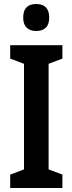

<svg xmlns="http://www.w3.org/2000/svg" viewBox="-20 -940 362 960"><path d="M292 0H31V-67L100 -93V-621L31 -647V-714H292V-647L223 -621V-93L292 -67ZM161 -920Q226 -920 226 -852Q226 -818 209 -801.5Q192 -785 161 -785Q131 -785 113.5 -801.5Q96 -818 96 -852Q96 -920 161 -920Z"/></svg>

Font: Avrile Sans Condensed SemiBold
Style: Regular
Weight: 600
Width: 3
Designer: Monotype Design Team
Foundry: Monotype Imaging Inc.
Version: Version 2.001;September 10, 2019;FontCreator 11.5.0.2425 64-